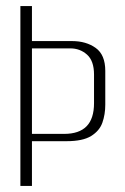

<svg xmlns="http://www.w3.org/2000/svg" viewBox="-20 -611 412 631"><path d="M47 0V-591H85V-476H217Q263 -476 294.5 -453.5Q326 -431 326 -378V-267Q326 -235 316.5 -208Q307 -181 279.5 -164Q252 -147 199 -147H85V0ZM85 -171H191Q240 -171 264.5 -196Q289 -221 289 -272V-366Q289 -411 266 -431.5Q243 -452 211 -452H85Z"/></svg>

Font: Alumni Sans ExtraLight
Style: Regular
Weight: 250
Version: Version 1.018